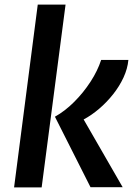

<svg xmlns="http://www.w3.org/2000/svg" viewBox="-20 -819 581 839"><path d="M41.5 0 145 -799H266.5L162 0ZM375.5 -1 220 -309Q264 -333.5 304.2 -373.8Q344.5 -414 375.5 -461.8Q406.5 -509.5 422 -557H541Q537.5 -519 519.8 -480.5Q502 -442 474.2 -407Q446.5 -372 413 -343.5Q379.5 -315 345.5 -297L516 -1Z"/></svg>

Font: Merriweather Sans Medium
Style: Italic
Weight: 500
Italic angle: -7.5°
Designer: Eben Sorkin
Foundry: Eben Sorkin
Version: Version 2.001